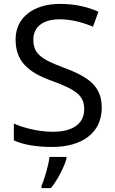

<svg xmlns="http://www.w3.org/2000/svg" viewBox="-20 -744 589 985"><path d="M502 -191C502 -303 433 -350 307 -397C191 -440 151 -469 151 -541C151 -603 197 -645 286 -645C348 -645 407 -628 457 -607L485 -684C431 -708 366 -724 288 -724C153 -724 60 -655 60 -542C60 -431 122 -374 244 -330C373 -283 412 -253 412 -183C412 -112 357 -68 251 -68C175 -68 99 -89 51 -110V-24C96 -2 167 10 247 10C403 10 502 -64 502 -191ZM321 70V61H234C229 104 208 176 193 209V221H241C277 178 312 106 321 70Z"/></svg>

Font: Noto Sans Cuneiform
Style: Regular
Weight: 400
Designer: Monotype Design Team
Foundry: Monotype Imaging Inc.
Version: Version 2.001